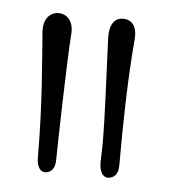

<svg xmlns="http://www.w3.org/2000/svg" viewBox="-36 -921 354 401"><g transform="rotate(5 141.5 -721.0)"><path d="M93.3 -583.5C93.3 -607.9 97.7 -793.5 101.6 -845.2C104.5 -873.5 89.4 -888.2 71.8 -888.2C54.2 -888.2 39.1 -873.5 41.5 -845.2C45.4 -792.5 54.7 -693.4 54.7 -585C54.7 -563 63 -553.7 74.2 -554.7C84.5 -556.2 93.3 -563 93.3 -583.5ZM225.6 -583.5C225.6 -668 227.1 -759.8 234.4 -845.2C237.3 -873 227.1 -888.2 206.5 -888.2C189 -888.2 178.2 -873.5 179.2 -845.2C182.6 -759.3 187 -682.1 187 -624.5C187 -609.9 186 -596.7 186 -585C186 -563 195.3 -553.7 205.6 -554.7C216.8 -556.2 225.6 -563 225.6 -583.5Z"/></g></svg>

Font: Pompiere 
Style: Regular
Weight: 400
Designer: Karolina Lach
Foundry: Sorkin Type Co.
Version: Version 1.001